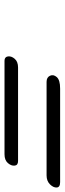

<svg xmlns="http://www.w3.org/2000/svg" viewBox="258 -782 283 838"><g transform="rotate(90 399.0 -362.5)"><path d="M336.9 -424.8Q316.9 -424.8 310.1 -439.7Q303.2 -454.6 315.9 -469.2Q328.6 -483.9 366.2 -483.9H774.4Q796.9 -483.9 797.9 -469.2Q798.8 -454.6 784.2 -439.7Q769.5 -424.8 745.1 -424.8ZM244.6 -241.2Q228 -241.2 225.8 -256.1Q223.6 -271 236.1 -285.6Q248.5 -300.3 274.4 -300.3H682.1Q700.7 -300.3 702.4 -285.6Q704.1 -271 691.4 -256.1Q678.7 -241.2 652.8 -241.2Z"/></g></svg>

Font: Damion
Style: Regular
Weight: 400
Designer: Vernon Adams
Foundry: Vernon Adams
Version: Version 1.100; ttfautohint (v1.8.4.7-5d5b)